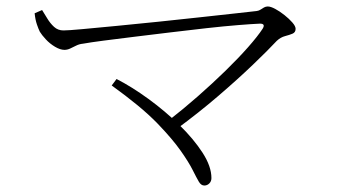

<svg xmlns="http://www.w3.org/2000/svg" viewBox="-20 -618 1040 593"><path d="M87 -577 110 -587Q117 -576 126 -561Q135 -546 147 -535Q159 -524 176 -524Q190 -524 234 -528Q278 -532 340 -538Q402 -544 470 -551Q538 -558 601 -565Q664 -572 710.5 -577Q757 -582 773 -584Q780 -585 785 -588.5Q790 -592 795.5 -595Q801 -598 807 -598Q816 -598 830 -590.5Q844 -583 858.5 -571.5Q873 -560 883 -548.5Q893 -537 893 -529Q893 -518 883.5 -514Q874 -510 860.5 -506.5Q847 -503 835 -492Q808 -463 761 -418Q714 -373 654 -321.5Q594 -270 526 -220L501 -246Q546 -281 591 -320.5Q636 -360 676 -399Q716 -438 746 -472Q776 -506 791 -529Q796 -537 794 -541Q792 -545 783 -545Q759 -544 715.5 -540.5Q672 -537 618 -531Q564 -525 506.5 -518Q449 -511 395.5 -504.5Q342 -498 300 -492.5Q258 -487 236 -483Q225 -482 215 -477Q205 -472 196.5 -468Q188 -464 179 -464Q166 -464 150 -473.5Q134 -483 121.5 -496.5Q109 -510 103 -520Q99 -528 94 -542.5Q89 -557 87 -577ZM340 -374Q387 -350 438.5 -312.5Q490 -275 534 -232Q578 -189 605.5 -146.5Q633 -104 633 -68Q633 -58 626.5 -51.5Q620 -45 611 -45Q601 -45 594 -57Q587 -69 575 -93Q563 -117 538 -152.5Q513 -188 468 -235Q440 -264 404 -293.5Q368 -323 325 -354Z"/></svg>

Font: Source Han Serif JP VF
Style: Regular
Weight: 250
Designer: Ryoko NISHIZUKA 西塚涼子 (kana & ideographs); Frank Grießhammer (Latin, Greek & Cyrillic); Wenlong ZHANG 张文龙 (bopomofo); San
Foundry: Adobe
Version: Version 2.001;hotconv 1.1.0;makeotfexe 2.6.0